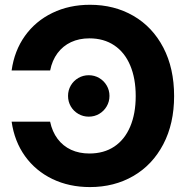

<svg xmlns="http://www.w3.org/2000/svg" viewBox="-20 -759 767 791"><path d="M27.9 -257.8H186.4Q195.1 -216.4 217.3 -186.9Q239.6 -157.3 272.9 -141.9Q306.3 -126.6 348.2 -126.6Q408.1 -126.6 450.9 -155.2Q493.8 -183.9 516.4 -237.4Q539.1 -290.8 539.1 -363.3Q539.1 -435.9 516.4 -489.6Q493.8 -543.2 450.8 -572.1Q407.8 -601 348.2 -601Q306.2 -601 272.6 -585.4Q239.1 -569.7 216.9 -539.9Q194.8 -510.2 186.6 -468.8H27.9Q39.1 -549.9 82.8 -611.1Q126.6 -672.3 195.9 -705.8Q265.2 -739.3 350.6 -739.3Q450.8 -739.3 529.5 -693.8Q608.3 -648.2 652.8 -563.1Q697.3 -477.9 697.3 -363.3Q697.3 -249.6 652.7 -164.6Q608.1 -79.6 529.3 -33.9Q450.6 11.7 350.6 11.7Q265.2 11.7 196 -21.5Q126.9 -54.8 83.1 -115.7Q39.4 -176.7 27.9 -257.8ZM260.3 -363.8Q260.3 -387.3 271.7 -406.8Q283.1 -426.3 302.7 -437.7Q322.2 -449.1 345.7 -449.1Q369.1 -449.1 388.6 -437.7Q408.1 -426.3 419.5 -406.8Q431 -387.3 431 -363.8Q431 -340.4 419.5 -320.8Q408.1 -301.3 388.6 -289.8Q369.1 -278.4 345.7 -278.4Q322.3 -278.4 302.7 -289.8Q283 -301.2 271.6 -320.8Q260.3 -340.4 260.3 -363.8Z"/></svg>

Font: Intratopia Thin
Style: Regular
Weight: 100
Designer: Rasmus Andersson
Foundry: rsms
Version: Version 3.000;Glyphs 3.2.3 (3260)